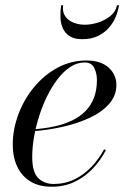

<svg xmlns="http://www.w3.org/2000/svg" viewBox="-20 -700 498 730"><path d="M176.5 10Q128.5 10 95.5 -10.2Q62.5 -30.5 45.5 -66.5Q28.5 -102.5 28.5 -150Q28.5 -207.5 49.5 -264.2Q70.5 -321 108.5 -367.5Q146.5 -414 197.8 -442Q249 -470 309 -470Q363 -470 392.8 -443.2Q422.5 -416.5 422.5 -377Q422.5 -336 394.5 -304.5Q366.5 -273 319.8 -251.5Q273 -230 216.8 -217.5Q160.5 -205 103.5 -201V-208Q148 -211 186 -219.2Q224 -227.5 253.8 -241.8Q283.5 -256 304.8 -277.5Q326 -299 337.2 -328.2Q348.5 -357.5 348.5 -396Q348.5 -421 338.2 -441.8Q328 -462.5 302 -462.5Q273.5 -462.5 247.8 -445.8Q222 -429 199.8 -400.2Q177.5 -371.5 159.5 -335Q141.5 -298.5 128.8 -258.2Q116 -218 109.2 -178Q102.5 -138 102.5 -103.5Q102.5 -44.5 125.8 -22.5Q149 -0.5 184 -0.5Q226.5 -0.5 262.8 -18Q299 -35.5 327.5 -65.5Q356 -95.5 376 -132.5L382.5 -129Q363 -91 333.2 -59.5Q303.5 -28 264.2 -9Q225 10 176.5 10ZM292.5 -551Q262.5 -551 244.8 -562.5Q227 -574 218.8 -592.8Q210.5 -611.5 209.8 -634.2Q209 -657 212.5 -680H220Q216.5 -655.5 227.5 -639Q238.5 -622.5 258.8 -614.2Q279 -606 302.5 -606Q326 -606 352.5 -614.2Q379 -622.5 399.5 -639Q420 -655.5 425 -680H432.5Q429 -657 419.2 -634.2Q409.5 -611.5 392.5 -592.8Q375.5 -574 351 -562.5Q326.5 -551 292.5 -551Z"/></svg>

Font: Bodoni Moda 28pt
Style: Italic
Weight: 400
Italic angle: -13°
Designer: Owen Earl
Foundry: indestructible type
Version: Version 2.004